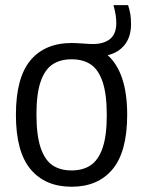

<svg xmlns="http://www.w3.org/2000/svg" viewBox="-20 -718 558 748"><path d="M475.5 -271Q475.5 -127.5 418.8 -59Q362 9.5 259 9.5Q156 9.5 99 -58.8Q42 -127 42 -270.5Q42 -415 98.5 -482.8Q155 -550.5 260 -550.5Q273 -550.5 310.5 -548Q317.5 -547.5 325.5 -547Q333.5 -546.5 342 -546.5Q384.5 -546.5 408.8 -566.2Q433 -586 433 -627.5Q433 -645.5 430.2 -662Q427.5 -678.5 422 -698H479Q485 -679.5 487.8 -662.5Q490.5 -645.5 490.5 -624.5Q490.5 -575 466.2 -544Q442 -513 399.5 -503Q475.5 -434.5 475.5 -271ZM396 -269.5Q396 -351 379.8 -399Q363.5 -447 333.5 -467Q303.5 -487 259 -487Q214.5 -487 184.5 -467Q154.5 -447 138.2 -399.8Q122 -352.5 122 -272.5Q122 -191 138.2 -142.8Q154.5 -94.5 184.5 -74.2Q214.5 -54 259 -54Q303 -54 333.2 -74.2Q363.5 -94.5 379.8 -142Q396 -189.5 396 -269.5Z"/></svg>

Font: Encode Sans Semi Condensed
Style: Regular
Weight: 400
Width: 4
Designer: Multiple Designers
Foundry: Impallari Type
Version: Version 2.000